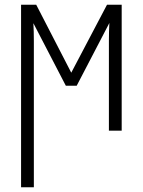

<svg xmlns="http://www.w3.org/2000/svg" viewBox="-20 -552 603 811"><path d="M69 239V-532H133L281 -245L432 -532H494V0H440V-380Q440 -398 440.5 -419Q441 -440 442 -455L304 -190H258L121 -454Q122 -439 122.5 -418.5Q123 -398 123 -378V239Z"/></svg>

Font: Noto Sans Mono SemiCondensed Light
Style: Regular
Weight: 300
Width: 4
Designer: Monotype Design Team
Foundry: Monotype Imaging Inc.
Version: Version 2.014; ttfautohint (v1.8.4.7-5d5b)